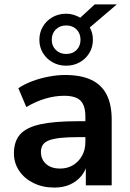

<svg xmlns="http://www.w3.org/2000/svg" viewBox="-20 -838 587 868"><path d="M226 10Q173 10 131.5 -10.5Q90 -31 66.5 -66Q43 -101 43 -145Q43 -199 71 -230.5Q99 -262 162 -276Q225 -290 331 -290H381V-218H332Q285 -218 253 -214.5Q221 -211 201.5 -203.5Q182 -196 173.5 -183Q165 -170 165 -151Q165 -118 188 -97Q211 -76 252 -76Q285 -76 310.5 -91.5Q336 -107 351 -134Q366 -161 366 -196V-311Q366 -361 344 -383Q322 -405 270 -405Q229 -405 186 -392.5Q143 -380 99 -354L63 -439Q89 -457 124.5 -470.5Q160 -484 199.5 -491.5Q239 -499 274 -499Q346 -499 392.5 -477Q439 -455 462 -410.5Q485 -366 485 -296V0H368V-104H376Q369 -69 348.5 -43.5Q328 -18 297 -4Q266 10 226 10ZM279 -541Q245 -541 217.5 -556.5Q190 -572 174 -598.5Q158 -625 158 -658Q158 -691 174 -718Q190 -745 217.5 -760.5Q245 -776 279 -776Q297 -776 313 -771Q329 -766 343 -758L408 -818H508L386 -714Q393 -701 396.5 -687.5Q400 -674 400 -658Q400 -625 384 -598.5Q368 -572 340.5 -556.5Q313 -541 279 -541ZM279 -594Q308 -594 326 -612Q344 -630 344 -658Q344 -687 326 -705Q308 -723 279 -723Q251 -723 232.5 -705Q214 -687 214 -658Q214 -630 232.5 -612Q251 -594 279 -594Z"/></svg>

Font: Nunito Sans 12pt ExtraLight 12pt
Style: Bold
Weight: 700
Version: Version 3.101;gftools[0.9.27]